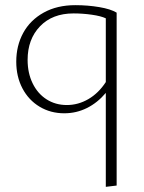

<svg xmlns="http://www.w3.org/2000/svg" viewBox="-20 -435 557 744"><path d="M432 -386V284L390 289V-75Q358 -37 317 -16.5Q276 4 229 4Q176 4 133.5 -21.5Q91 -47 67 -92.5Q43 -138 43 -196Q43 -258 70 -307.5Q97 -357 149 -386Q201 -415 272 -415Q320 -415 364.5 -407.5Q409 -400 432 -386ZM390 -117V-364Q371 -373 335.5 -378Q300 -383 265 -383Q183 -383 135 -333Q87 -283 87 -203Q87 -152 106.5 -112Q126 -72 160.5 -50Q195 -28 239 -28Q283 -28 322.5 -51Q362 -74 390 -117Z"/></svg>

Font: Ysabeau Light
Style: Regular
Weight: 300
Designer: Christian Thalmann (Catharsis Fonts)
Version: Version 0.003